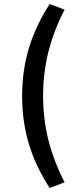

<svg xmlns="http://www.w3.org/2000/svg" viewBox="-20 -740 377 954"><path d="M227 194Q158 89 124 -23Q90 -135 90 -263Q90 -390 124 -502Q158 -614 227 -720L301 -692Q265 -623 241 -552Q217 -481 205.5 -409.5Q194 -338 194 -263Q194 -189 205.5 -117Q217 -45 241 25.5Q265 96 301 166Z"/></svg>

Font: Nunito Sans 7pt SemiCondensed SemiBold
Style: Regular
Weight: 600
Width: 4
Designer: Vernon Adams
Foundry: Vernon Adams
Version: Version 3.101;gftools[0.9.27]